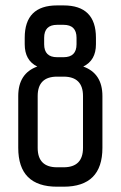

<svg xmlns="http://www.w3.org/2000/svg" viewBox="-20 -704 455 724"><path d="M195.3 0Q48.8 0 48.8 -146.5V-341.8Q48.8 -427.2 120.6 -453.1Q73.2 -476.1 73.2 -537.1V-561.5Q73.2 -683.6 195.3 -683.6H219.7Q341.8 -683.6 341.8 -561.5V-537.1Q341.8 -476.1 293.9 -453.1Q366.2 -427.2 366.2 -341.8V-146.5Q366.2 0 219.7 0ZM219.7 -73.2Q293 -73.2 293 -146.5V-341.8Q293 -415 219.7 -415H195.3Q122.1 -415 122.1 -341.8V-146.5Q122.1 -73.2 195.3 -73.2ZM219.7 -488.3Q268.6 -488.3 268.6 -537.1V-561.5Q268.6 -610.4 219.7 -610.4H195.3Q146.5 -610.4 146.5 -561.5V-537.1Q146.5 -488.3 195.3 -488.3Z"/></svg>

Font: Saniretro
Style: Regular
Weight: 400
Designer: Jayvee D. Enaguas (Grand Chaos)
Version: Version 1.0 - 6/10/2013